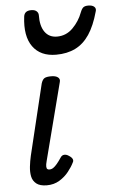

<svg xmlns="http://www.w3.org/2000/svg" viewBox="-58 -886 565 940"><g transform="rotate(-5 224.0 -415.5)"><path d="M134 15Q100 15 82.5 1Q65 -13 60.5 -35Q56 -57 59 -83.5Q62 -110 68 -136L152 -484Q158 -503 168 -509Q178 -515 201 -515Q223 -515 234 -506.5Q245 -498 241 -484L143 -104Q138 -86 138.5 -76.5Q139 -67 143 -64Q147 -61 153 -61Q163 -61 172 -67Q181 -73 191 -85Q201 -97 213 -115Q220 -126 231.5 -126.5Q243 -127 254 -119Q267 -111 271 -102Q275 -93 269 -84Q260 -65 241.5 -41.5Q223 -18 196 -1.5Q169 15 134 15ZM235 -618Q158 -618 120.5 -670Q83 -722 95 -818Q97 -832 106 -839Q115 -846 132 -846Q149 -846 158 -838Q167 -830 167 -818Q166 -765 187 -735.5Q208 -706 247 -706Q292 -706 324.5 -738.5Q357 -771 373 -814Q380 -832 388 -838Q396 -844 412 -844Q432 -844 441.5 -835Q451 -826 446 -812Q427 -743 398.5 -700.5Q370 -658 329.5 -638Q289 -618 235 -618Z"/></g></svg>

Font: Playwrite IS
Style: Regular
Weight: 400
Designer: Veronika Burian, José Scaglione
Foundry: TypeTogether
Version: Version 1.002